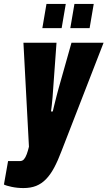

<svg xmlns="http://www.w3.org/2000/svg" viewBox="-70 -745 546 975"><path d="M49 210Q18 210 -10.5 204Q-39 198 -50 192L-29 73H31Q44 73 52 63.5Q60 54 66 37.5Q72 21 77 0L49 -528H217L200 -294Q199 -274 197 -252Q195 -230 193 -211Q191 -192 189 -179H198Q200 -188 203 -200.5Q206 -213 210 -228.5Q214 -244 218 -260.5Q222 -277 227 -294L293 -528H456L242 23Q224 71 205 106.5Q186 142 163.5 165Q141 188 113.5 199Q86 210 49 210ZM145 -602 166 -725H264L243 -602ZM287 -602 308 -725H406L385 -602Z"/></svg>

Font: Archivo ExtraCondensed Black
Style: Italic
Weight: 900
Width: 2
Italic angle: -10°
Designer: Hector Gatti
Foundry: Omnibus-Type
Version: Version 2.001